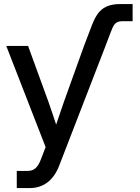

<svg xmlns="http://www.w3.org/2000/svg" viewBox="-20 -748 711 972"><path d="M435.5 -594.7 405.3 -515.6 303.7 -232.9C290 -194.3 276.9 -155.8 264.2 -117.2C251.5 -155.8 238.8 -194.3 225.1 -232.9L122.1 -515.6H11.7L210.9 -3.4L187.5 57.6C171.9 99.6 152.8 117.2 120.6 117.2H64.9V204.1H130.4C200.2 204.1 251 165 279.8 90.3L514.2 -515.6L540 -583.5C554.7 -622.6 563.5 -640.6 599.1 -640.6H651.4V-727.5H589.4C490.7 -727.5 465.3 -676.8 435.5 -594.7Z"/></svg>

Font: Inteeer Medium
Style: Regular
Weight: 500
Designer: Rasmus Andersson
Foundry: rsms
Version: Version 4.001;Glyphs 3.4 (3402)